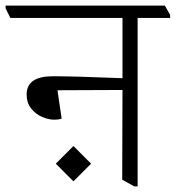

<svg xmlns="http://www.w3.org/2000/svg" viewBox="-49 -654 627 685"><path d="M558 -601V-590H442V11H430L387 -13L388 -333L156 -332L171 -231Q162 -227 143 -227Q125 -227 102 -236.5Q79 -246 62.5 -266.5Q46 -287 46 -317Q46 -382 140 -382Q215 -382 388 -375V-590H-12L-29 -624V-634H539ZM213 -133 276 -70 213 -7 150 -70Z"/></svg>

Font: Martel UltraLight
Style: Regular
Weight: 250
Designer: Dan Reynolds
Foundry: Dan Reynolds
Version: Version 1.001; ttfautohint (v1.1) -l 5 -r 5 -G 72 -x 0 -D la